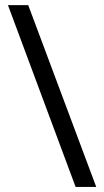

<svg xmlns="http://www.w3.org/2000/svg" viewBox="-20 -734 407 754"><path d="M90.8 -713.9 357.9 0H276.9L11.2 -713.9Z"/></svg>

Font: f06896923
Style: Regular
Weight: 400
Foundry: Ascender Corporation
Version: Version 1.10